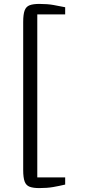

<svg xmlns="http://www.w3.org/2000/svg" viewBox="-20 -824 464 981"><path d="M180.5 137Q149.5 137 131.5 130.2Q113.5 123.5 106 103.8Q98.5 84 98.5 44.5V-711.5Q98.5 -751 106 -770.8Q113.5 -790.5 131.5 -797.2Q149.5 -804 180.5 -804Q222.5 -804 253.2 -798.5Q284 -793 313 -787V-750.5H170.5V82.5H313V119Q281.5 126.5 251 131.8Q220.5 137 180.5 137Z"/></svg>

Font: Merriweather 20pt Light
Style: Regular
Weight: 300
Version: Version 2.100